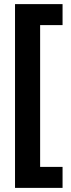

<svg xmlns="http://www.w3.org/2000/svg" viewBox="-20 -748 346 933"><path d="M284 165H53V-728H284V-626H175V63H284Z"/></svg>

Font: Noto Sans ExtraCondensed
Style: Bold
Weight: 700
Width: 2
Designer: Monotype Design Team
Foundry: Monotype Imaging Inc.
Version: Version 2.013; ttfautohint (v1.8.4.7-5d5b)